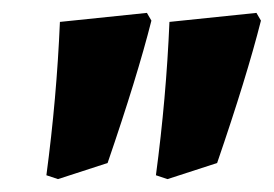

<svg xmlns="http://www.w3.org/2000/svg" viewBox="-20 -679 425 298"><path d="M147 -426 70 -401 52 -407Q68 -527 73 -645L208 -659L215 -647Q193 -560 147 -426ZM317 -426 240 -401 222 -407Q238 -527 243 -645L378 -659L385 -647Q363 -560 317 -426Z"/></svg>

Font: Alegreya Black
Style: Italic
Weight: 900
Italic angle: -7°
Designer: Juan Pablo del Peral
Foundry: Huerta Tipografica
Version: Version 2.007; ttfautohint (v1.6)